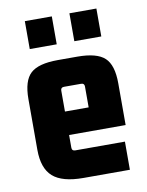

<svg xmlns="http://www.w3.org/2000/svg" viewBox="-80 -743 617 806"><g transform="rotate(-10 229.0 -339.5)"><path d="M197 -566H82V-685H197ZM387 -566H272V-685H387ZM408 6H210Q120 6 80 -29.5Q40 -65 40 -144V-360Q40 -438 73.5 -469Q107 -500 190 -500H273Q356 -500 389.5 -469Q423 -438 423 -360V-182H182V-128Q182 -114 196 -114H408ZM196 -385Q182 -385 182 -371V-282H283V-371Q283 -385 269 -385Z"/></g></svg>

Font: Gemunu Libre ExtraBold
Style: Regular
Weight: 800
Designer: Puspanada Ekanayake, Sola Matas, Pathum Egodawatta, Kosala Senevirathne
Foundry: mooniak
Version: Version 1.100